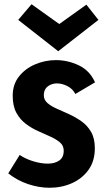

<svg xmlns="http://www.w3.org/2000/svg" viewBox="-20 -870 501 907"><path d="M214 17Q165 17 113.5 0Q62 -17 19 -51L73 -138Q101 -119 137.5 -108Q174 -97 206 -97Q238 -97 259.5 -111.5Q281 -126 281 -158Q281 -182 263.5 -197Q246 -212 218.5 -224.5Q191 -237 160.5 -250.5Q130 -264 102.5 -284.5Q75 -305 57.5 -337Q40 -369 40 -418Q40 -471 69.5 -508.5Q99 -546 146 -566Q193 -586 244 -586Q300 -586 352 -561.5Q404 -537 429 -481L336 -426Q323 -451 298 -463.5Q273 -476 249 -476Q233 -476 218.5 -469.5Q204 -463 195.5 -451Q187 -439 187 -420Q187 -398 204.5 -383Q222 -368 249.5 -356Q277 -344 307.5 -330Q338 -316 365.5 -296.5Q393 -277 410.5 -246.5Q428 -216 428 -170Q428 -109 398 -67.5Q368 -26 319.5 -4.5Q271 17 214 17ZM66 -776 129 -850 269 -750H251L388 -848L445 -776L255 -628Z"/></svg>

Font: Yaldevi
Style: Bold
Weight: 700
Designer: Sol Matas, Rajitha Manaperi, Kosala Senevirathne
Foundry: Mooniak
Version: Version 1.100